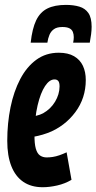

<svg xmlns="http://www.w3.org/2000/svg" viewBox="-20 -774 404 804"><path d="M100.6 -284.8Q114.6 -285.2 131.5 -289.2Q148.4 -293.2 160.4 -299.6Q192.2 -317.4 210.6 -348.1Q229 -378.8 229.4 -411.6Q229.4 -428.6 223.9 -435Q218.4 -441.4 208.8 -441.4Q187.4 -441.8 168.6 -413.5Q149.8 -385.2 137.5 -333.1Q125.2 -281 124.4 -210.2Q124 -172.6 129.9 -151.8Q135.8 -131 147.6 -122.9Q159.4 -114.8 175.4 -114.8Q187.8 -114.8 200.9 -116.8Q214 -118.8 228.6 -123.8Q243.2 -128.8 259 -136.2L279.4 -21Q252.2 -4.8 219.7 2.6Q187.2 10 158.8 10Q110.6 10 77.5 -12.6Q44.4 -35.2 27.4 -78.6Q10.4 -122 10.4 -184.2Q10.4 -258 24 -324.6Q37.6 -391.2 64.7 -442.8Q91.8 -494.4 132.1 -523.8Q172.4 -553.2 226 -553.2Q265 -553.2 290.1 -538.6Q315.2 -524 327.2 -498.4Q339.2 -472.8 339.2 -439.2Q339.2 -363 295.4 -304.3Q251.6 -245.6 182.6 -218.2Q158.4 -209 131.8 -203.5Q105.2 -198 77.8 -197.6ZM256.1 -753.5Q288 -753.5 312.4 -746.2Q336.7 -738.9 350.2 -719.3Q363.7 -699.6 363.7 -662Q363.7 -647.6 361.5 -630.4Q359.3 -613.2 355.9 -595.4H286.3Q287.6 -603 288.3 -607.9Q288.9 -612.9 288.9 -618.6Q288.9 -630.5 285 -640.4Q281 -650.4 270.5 -655.6Q260 -660.9 241.2 -660.9Q218.4 -660.9 205.9 -651.9Q193.3 -642.9 187.2 -628.3Q181 -613.7 178.4 -595.4H108.5Q114.9 -654.2 131.4 -688.8Q148 -723.3 178.4 -738.4Q208.8 -753.5 256.1 -753.5Z"/></svg>

Font: Georama
Style: Italic
Weight: 400
Width: 2
Italic angle: -9°
Designer: Jean-Baptiste Levee
Foundry: Production Type
Version: Version 1.000